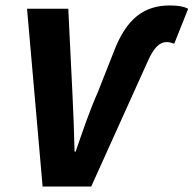

<svg xmlns="http://www.w3.org/2000/svg" viewBox="-20 -683 709 703"><path d="M136 0H314L523 -463C543 -507 564 -529 590 -529C601 -529 613 -525 618 -523L669 -651C653 -659 635 -663 602 -663C509 -663 443 -617 396 -492L338 -345C305 -270 283 -203 257 -128H253C251 -203 249 -270 245 -345L230 -651H79Z"/></svg>

Font: Source Sans Pro
Style: Bold Italic
Weight: 700
Italic angle: -11°
Designer: Paul D. Hunt
Foundry: Adobe Systems Incorporated
Version: Version 3.006;hotconv 1.0.111;makeotfexe 2.5.65597